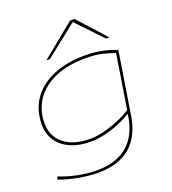

<svg xmlns="http://www.w3.org/2000/svg" viewBox="-175 -920 1137 1270"><g transform="rotate(-20 394.0 -285.0)"><path d="M26 170 35 150Q91 174 161 188Q231 202 295 202Q432 202 512 133Q592 64 611 -67L613 -81Q571 -54 520 -33.5Q469 -13 418 -1.5Q367 10 323 10Q241 10 180.5 -16.5Q120 -43 87 -91.5Q54 -140 54 -206Q54 -308 105.5 -383Q157 -458 252.5 -499Q348 -540 479 -540Q542 -540 598.5 -528.5Q655 -517 699 -497L630 -62Q608 77 525 148.5Q442 220 298 220Q234 220 161.5 206.5Q89 193 26 170ZM678 -484Q643 -497 597 -509Q551 -521 474 -521Q350 -521 260.5 -482Q171 -443 122.5 -372.5Q74 -302 74 -208Q74 -117 141 -63Q208 -9 325 -9Q367 -9 420.5 -22Q474 -35 526.5 -57Q579 -79 618 -105ZM228 -596 465 -790H497L672 -596H649L479 -775L253 -596Z"/></g></svg>

Font: Georama ExtraExtended Thin
Style: Italic
Weight: 100
Width: 8
Italic angle: -9°
Designer: Jean-Baptiste Levee
Foundry: Production Type
Version: Version 1.000